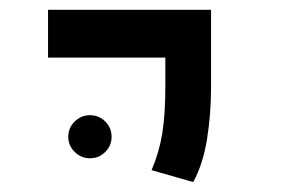

<svg xmlns="http://www.w3.org/2000/svg" viewBox="-20 -606 626 394"><path d="M376.5 -232.4 291 -256.8Q306.6 -293 313 -332.3Q319.3 -371.6 319.3 -428.2V-585.9H413.1V-428.2Q413.1 -371.6 404.8 -320.3Q396.5 -269 376.5 -232.4ZM78.6 -487.8V-585.9H413.1V-487.8ZM164.6 -281.2Q146.5 -281.2 133.3 -294.2Q120.1 -307.1 120.1 -325.2Q120.1 -343.8 133.3 -356.7Q146.5 -369.6 164.6 -369.6Q183.1 -369.6 196 -356.7Q209 -343.8 209 -325.2Q209 -307.1 196 -294.2Q183.1 -281.2 164.6 -281.2Z"/></svg>

Font: Cascadia Code
Style: Regular
Weight: 400
Monospace: yes
Designer: Aaron Bell
Foundry: Saja Typeworks
Version: Version 2106.017